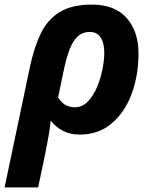

<svg xmlns="http://www.w3.org/2000/svg" viewBox="-52 -576 667 836"><path d="M-32 240 79 -288Q97 -371 126 -431Q155 -491 208 -523.5Q261 -556 348 -556Q448 -556 499.5 -497.5Q551 -439 551 -344Q551 -246 520.5 -165.5Q490 -85 433 -37.5Q376 10 295 10Q253 10 221 -7Q189 -24 169 -51Q165 -13 158 24.5Q151 62 143 103L114 240ZM274 -109Q307 -109 331 -134.5Q355 -160 371 -198Q387 -236 394.5 -276Q402 -316 402 -346Q402 -389 386 -413Q370 -437 339 -437Q296 -437 270.5 -399Q245 -361 228 -281L201 -152Q226 -109 274 -109Z"/></svg>

Font: Noto IKEA Latin
Style: Bold Italic
Weight: 700
Italic angle: -12°
Designer: Monotype Design Team
Foundry: Monotype Imaging Inc.
Version: Version 1.0